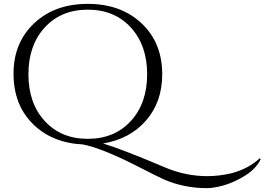

<svg xmlns="http://www.w3.org/2000/svg" viewBox="-20 -734 1368 993"><path d="M1048 239Q932 239 828 194Q790 177 703 132Q506 31 408 13Q248 5 149 -94Q50 -193 50 -353Q50 -513 156.5 -613.5Q263 -714 434 -714Q605 -714 712 -613.5Q819 -513 819 -350Q819 -207 735.5 -111Q652 -15 513 8Q618 40 836 133Q942 177 1052 177Q1114 177 1177 162Q1265 139 1324 84L1328 89Q1320 110 1295 136.5Q1270 163 1223.5 188.5Q1177 214 1130.5 226.5Q1084 239 1048 239ZM211.5 -592Q127 -500 127 -350Q127 -200 211.5 -108Q296 -16 434 -16Q572 -16 656.5 -108Q741 -200 741 -350Q741 -500 656.5 -592Q572 -684 434 -684Q296 -684 211.5 -592Z"/></svg>

Font: Cinzel Decorative
Style: Regular
Weight: 400
Designer: Natanael Gama
Version: Version 1.001;PS 001.001;hotconv 1.0.56;makeotf.lib2.0.21325